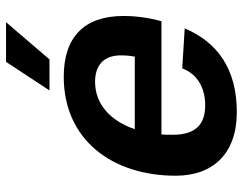

<svg xmlns="http://www.w3.org/2000/svg" viewBox="-102 -670 784 619"><g transform="rotate(-90 289.5 -360.0)"><path d="M308 -592H408L528 -732H400ZM238 12C379 12 464 -52 508 -156L379 -164C361 -115 316 -90 260 -90C198 -90 165 -121 165 -195C165 -207 165 -220 166 -231H531C541 -266 548 -310 548 -353C548 -481 479 -546 352 -546C150 -546 33 -391 33 -185C33 -64 105 12 238 12ZM336 -445C389 -445 421 -417 421 -362C421 -342 419 -329 417 -317H183C210 -396 264 -445 336 -445Z"/></g></svg>

Font: Geist SemiBold
Style: Italic
Weight: 600
Italic angle: -12°
Designer: Basement.studio, Andrés Briganti, Mateo Zaragoza
Foundry: Basement.studio, Vercel, Andrés Briganti, Guido Ferreyra, Mateo Zaragoza
Version: Version 1.500